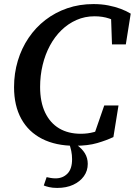

<svg xmlns="http://www.w3.org/2000/svg" viewBox="-20 -700 662 943"><path d="M195 211 209 170Q218 172 229 174Q240 176 253 176Q288 176 311 153Q334 130 334 82Q334 61 330 41.5Q326 22 318 0H355V10Q383 30 397 53Q411 76 411 105Q411 139 392 165.5Q373 192 339.5 207.5Q306 223 261 223Q238 223 221 219Q204 215 195 211ZM347 16Q254 16 187 -18Q120 -52 84.5 -116.5Q49 -181 49 -272Q49 -340 67.5 -401.5Q86 -463 120.5 -514Q155 -565 203 -602Q251 -639 310.5 -659.5Q370 -680 439 -680Q478 -680 511.5 -673.5Q545 -667 573 -656.5Q601 -646 622 -633L598 -482H530L525 -627L574 -579Q549 -598 516.5 -609Q484 -620 444 -620Q397 -620 356 -602Q315 -584 282 -552Q249 -520 225.5 -476.5Q202 -433 189.5 -381Q177 -329 177 -273Q177 -199 201.5 -147.5Q226 -96 270.5 -69.5Q315 -43 377 -43Q411 -43 442 -51.5Q473 -60 503 -75L439 -29L492 -182H562L537 -27Q504 -11 458 2.5Q412 16 347 16Z"/></svg>

Font: Source Serif 4 SemiBold
Style: Italic
Weight: 600
Italic angle: -12°
Designer: Frank Grießhammer
Foundry: Adobe Systems Incorporated
Version: Version 4.004;hotconv 1.0.116;makeotfexe 2.5.65601